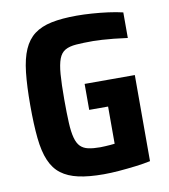

<svg xmlns="http://www.w3.org/2000/svg" viewBox="-80 -764 738 840"><g transform="rotate(-10 289.0 -344.0)"><path d="M313.8 8Q247.5 8 201.7 -2.2Q155.9 -12.4 125.8 -35.2Q95.6 -57.9 78.5 -97.9Q61.3 -137.9 55.1 -198.7Q48.9 -259.4 48.9 -344Q48.9 -429.6 55.6 -490.3Q62.3 -551.1 79.8 -590.8Q97.2 -630.6 127.5 -653.6Q157.8 -676.6 204.3 -686.3Q250.8 -696 317 -696Q347.9 -696 383.9 -693.5Q419.9 -691 455.6 -686.3Q491.2 -681.6 520.4 -674.6V-561Q488.4 -565.5 459.8 -568.3Q431.1 -571.1 407.5 -572.6Q383.8 -574.1 368.7 -574.1Q323.6 -574.1 293.1 -571.8Q262.5 -569.5 243.8 -558.8Q225.2 -548.1 215.9 -523.7Q206.6 -499.2 203.2 -456Q199.8 -412.8 199.8 -344Q199.8 -282.8 201.9 -240.9Q203.9 -199 211 -173Q218 -147 231.5 -133.6Q245 -120.3 266.3 -115.7Q287.7 -111 318.9 -111Q329.1 -111 340.8 -111.8Q352.4 -112.5 363.7 -113.3Q374.9 -114.2 383.3 -115.3V-280.5H299.4V-395.9H522.4V-13.4Q492.5 -7 455.6 -2.5Q418.6 2 382 5Q345.4 8 313.8 8Z"/></g></svg>

Font: Saira Thin SemiCondensed
Style: Regular
Weight: 100
Width: 4
Version: Version 1.101